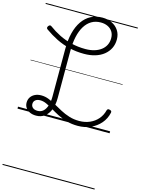

<svg xmlns="http://www.w3.org/2000/svg" viewBox="-225 -1215 1402 1915"><g transform="rotate(15 475.5 -257.5)"><path d="M624 11Q561 11 509 -4Q457 -19 413.5 -41.5Q370 -64 333 -86.5Q296 -109 263 -124Q230 -139 199 -139Q167 -139 149 -124Q131 -109 131 -84Q131 -60 149 -45Q167 -30 198 -30Q233 -30 256.5 -51.5Q280 -73 293 -113Q306 -153 306 -206V-697Q306 -790 324.5 -863.5Q343 -937 379 -989Q415 -1041 467 -1068.5Q519 -1096 585 -1096Q639 -1096 683 -1075Q727 -1054 753 -1014.5Q779 -975 779 -922Q779 -871 758.5 -830Q738 -789 701 -759.5Q664 -730 612.5 -714.5Q561 -699 499 -699Q417 -699 345 -716.5Q273 -734 209 -766Q145 -798 86 -840Q77 -846 76 -854.5Q75 -863 82 -873Q90 -884 98 -885.5Q106 -887 114 -881Q168 -841 227.5 -811.5Q287 -782 355 -765.5Q423 -749 499 -749Q550 -749 590.5 -761Q631 -773 660.5 -795.5Q690 -818 705.5 -849.5Q721 -881 721 -919Q721 -959 703 -987Q685 -1015 653.5 -1030Q622 -1045 582 -1045Q528 -1045 487 -1021Q446 -997 417.5 -951Q389 -905 374.5 -839.5Q360 -774 360 -690V-206Q360 -136 340 -85.5Q320 -35 283.5 -7.5Q247 20 196 20Q159 20 131 7Q103 -6 87.5 -29Q72 -52 72 -81Q72 -114 88 -138Q104 -162 132 -175.5Q160 -189 196 -189Q236 -189 273.5 -174Q311 -159 350 -137Q389 -115 431 -92.5Q473 -70 521 -55Q569 -40 624 -40Q684 -40 733.5 -61.5Q783 -83 816.5 -122Q850 -161 863 -214Q866 -224 874 -227.5Q882 -231 894 -226Q905 -224 909 -217.5Q913 -211 911 -201Q897 -137 856 -89.5Q815 -42 755.5 -15.5Q696 11 624 11ZM0 571H951V581H0ZM0 -20H951V0H0ZM0 -505H951V-500H0ZM0 -1091H951V-1081H0Z"/></g></svg>

Font: Playwrite PT Guides
Style: Regular
Weight: 400
Designer: Veronika Burian, José Scaglione
Foundry: TypeTogether
Version: Version 1.003